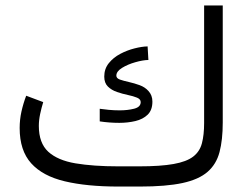

<svg xmlns="http://www.w3.org/2000/svg" viewBox="-20 -685 916 705"><path d="M414.1 -74.2H491.2Q569.8 -74.2 617.4 -82.8Q665 -91.3 689.2 -109.9Q713.4 -128.4 721.4 -158.9Q729.5 -189.5 729.5 -233.4V-665H797.9V-234.9Q797.9 -171.4 786.1 -126.7Q774.4 -82 742.2 -54Q710 -25.9 649.9 -12.9Q589.8 0 493.7 0H414.1Q298.8 0 217.8 -19.3Q136.7 -38.6 94.5 -85.4Q52.2 -132.3 52.2 -214.8Q52.2 -246.1 58.8 -275.6Q65.4 -305.2 76.2 -333.5L138.7 -310.1Q132.3 -289.1 127.4 -266.4Q122.6 -243.7 122.6 -222.7Q122.6 -159.7 157.2 -127.9Q191.9 -96.2 257.3 -85.2Q322.8 -74.2 414.1 -74.2ZM346.2 -285.6Q359.4 -283.7 379.2 -281.7Q398.9 -279.8 419.4 -279.8Q448.7 -279.8 472.7 -285.9Q496.6 -292 496.6 -310.1Q496.6 -320.8 483.2 -326.4Q469.7 -332 449.7 -336.2Q429.7 -340.3 409.7 -347.2Q389.6 -354 376.2 -367.2Q362.8 -380.4 362.8 -403.8Q362.8 -432.1 379.4 -452.9Q396 -473.6 421.4 -487.1Q446.8 -500.5 473.9 -507.3Q501 -514.2 522 -514.6L524.9 -464.8Q504.4 -464.4 476.8 -456.5Q449.2 -448.7 428.2 -435.8Q407.2 -422.9 407.2 -407.2Q407.2 -397.5 420.4 -392.8Q433.6 -388.2 453.4 -383.8Q473.1 -379.4 492.7 -372.3Q512.2 -365.2 524.9 -351.1Q539.6 -335.4 539.6 -312Q539.6 -280.8 522.2 -263.9Q504.9 -247.1 477.1 -240.5Q449.2 -233.9 418 -233.9Q381.8 -233.9 346.2 -239.3Z"/></svg>

Font: Vazirmatn RD UI Light
Style: Regular
Weight: 300
Designer: Saber Rastikerdar
Foundry: Saber Rastikerdar
Version: Version 33.003